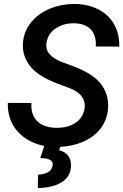

<svg xmlns="http://www.w3.org/2000/svg" viewBox="-20 -741 630 981"><path d="M412.1 -186.5C406.7 -154.8 391.6 -130.4 365.7 -113.3C339.8 -96.2 308.6 -87.9 271.5 -87.9C270 -87.9 268.6 -87.9 267.1 -87.9C183.1 -89.4 140.1 -133.8 140.1 -202.6C140.1 -206.5 140.1 -210.4 140.6 -214.8L20 -215.3C20 -211.9 20 -209 20 -205.6C20 -127 59.1 -58.1 135.3 -19.5C157.2 -8.3 181.2 0 206.1 4.4L186 65.9L213.4 68.8C237.3 72.8 249.5 82.5 249.5 99.1C249.5 100.6 249.5 102.5 249 104.5C243.7 133.8 218.8 149.4 174.3 151.4L173.3 220.2C282.2 216.3 341.3 176.8 342.8 106C342.8 105.5 342.8 104.5 342.8 104C342.8 64.9 322.8 36.1 282.2 26.9L288.1 9.3C327.1 7.3 363.3 -0.5 397 -13.7C478.5 -46.4 525.9 -107.4 532.2 -187.5C532.7 -192.9 532.7 -198.2 532.7 -203.1C532.7 -245.6 518.6 -284.2 490.7 -317.9C462.9 -352.1 411.6 -382.3 336.9 -409.2L300.3 -422.4C244.1 -443.8 216.3 -472.7 216.3 -508.3C216.3 -512.2 216.8 -516.1 217.3 -520C221.7 -551.8 236.8 -576.7 262.7 -594.7C288.6 -612.8 319.8 -622.1 356 -622.1C357.4 -622.1 358.4 -622.1 359.9 -622.1C435.5 -620.1 469.7 -578.1 469.7 -515.1C469.7 -511.2 469.7 -507.3 469.2 -503.4L589.4 -502.9C589.4 -505.9 589.4 -508.3 589.4 -511.2C589.4 -549.8 580.6 -585 563 -616.7C545.4 -648.4 519.5 -673.3 484.9 -691.9C450.2 -710 411.1 -719.7 366.7 -720.7C364.3 -720.7 361.8 -720.7 358.9 -720.7C315.9 -720.7 274.9 -712.9 235.4 -696.8C195.8 -680.7 163.6 -657.2 138.7 -626.5C113.8 -595.7 99.6 -560.1 97.2 -519.5C96.7 -515.6 96.7 -511.7 96.7 -507.8C96.7 -465.8 111.8 -428.2 141.1 -394.5C170.9 -360.8 222.2 -331.5 295.9 -305.7L335.4 -291C387.2 -270.5 413.1 -240.7 413.1 -201.7C413.1 -196.8 413.1 -191.9 412.1 -186.5Z"/></svg>

Font: Roboto Medium
Style: Italic
Weight: 500
Italic angle: -12°
Designer: Google
Version: Version 2.137; 2017